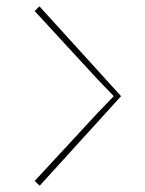

<svg xmlns="http://www.w3.org/2000/svg" viewBox="-20 -710 459 609"><path d="M364 -405 106 -121 90 -136 288 -350 340 -404V-406L288 -460L90 -675L105 -690Z"/></svg>

Font: TypoPRO Sinkin Sans
Style: 100 Thin
Weight: 100
Designer: Keith Bates
Foundry: K-Type
Version: Sinkin Sans (version 1.0)  by Keith Bates   •   © 2014   www